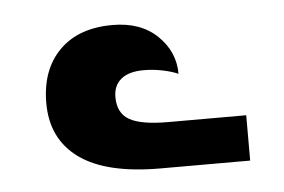

<svg xmlns="http://www.w3.org/2000/svg" viewBox="-32 -908 511 346"><g transform="rotate(-5 223.0 -734.5)"><path d="M246 -602Q148 -602 99.5 -637Q51 -672 51 -737Q51 -797 85.5 -832Q120 -867 182 -867Q233 -867 263 -838Q293 -809 293 -769Q282 -774 265 -777.5Q248 -781 231 -781Q204 -781 190 -769.5Q176 -758 176 -737Q176 -708 197 -696Q218 -684 267 -684H408V-602Z"/></g></svg>

Font: Noto Serif Armenian ExtraBold
Style: Regular
Weight: 800
Version: Version 2.007